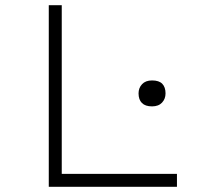

<svg xmlns="http://www.w3.org/2000/svg" viewBox="-20 -720 771 740"><path d="M168 0V-700H218V-50H662V0ZM566 -310Q540 -310 527 -323Q514 -336 514 -360Q514 -381 527.5 -395.5Q541 -410 566 -410Q593 -410 605.5 -397Q618 -384 618 -360Q618 -339 604.5 -324.5Q591 -310 566 -310Z"/></svg>

Font: Lexend Peta ExtraLight
Style: Regular
Weight: 250
Version: Version 1.007